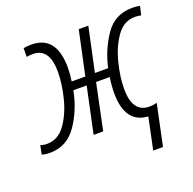

<svg xmlns="http://www.w3.org/2000/svg" viewBox="-162 -670 983 978"><g transform="rotate(-20 330.0 -181.0)"><path d="M559 179 606 -44Q586 -38 565 -38Q474 -38 474 -167Q474 -229 493 -305.5Q512 -382 551 -437.5Q590 -493 651 -493Q671 -493 684 -489L695 -537Q676 -541 653 -541Q558 -541 505.5 -463Q453 -385 434 -294H362L413 -532H361L310 -294H236Q242 -331 242 -368Q242 -541 106 -541Q83 -541 64 -537V-490Q82 -493 98 -493Q187 -493 187 -365Q187 -299 167.5 -222.5Q148 -146 109 -92Q70 -38 10 -38Q-9 -38 -25 -44L-35 4Q-16 10 8 10Q101 10 155 -68.5Q209 -147 229 -249H301L248 0H300L352 -249H426Q419 -203 419 -164Q419 -1 542 7L506 179Z"/></g></svg>

Font: Noto Sans UI SemiCondensed Light
Style: Italic
Weight: 300
Width: 4
Designer: Monotype Design Team
Foundry: Monotype Imaging Inc.
Version: 1.001